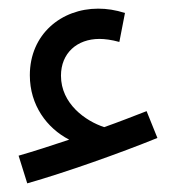

<svg xmlns="http://www.w3.org/2000/svg" viewBox="-20 -372 413 444"><path d="M43 52C131 27 258 -18 344 -53L319 -115C288 -103 255 -90 221 -78C178 -92 121 -132 121 -197C121 -249 158 -282 210 -282C222 -282 238 -280 256 -275L269 -342C247 -349 227 -352 207 -352C122 -352 49 -293 49 -198C49 -129 88 -76 140 -49C98 -35 58 -22 23 -12Z"/></svg>

Font: Noto Sans Arabic UI Cn
Style: Regular
Weight: 400
Width: 3
Designer: Monotype Design Team, Nadine Chahine and Nizar Qandah
Foundry: Monotype Imaging Inc.
Version: Version 2.010